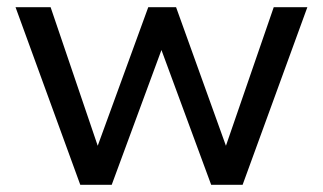

<svg xmlns="http://www.w3.org/2000/svg" viewBox="-20 -511 893 531"><path d="M202 0 23 -491H120L257 -88H243L390 -491H467L612 -88H598L737 -491H830L651 0H564L412 -412H441L289 0Z"/></svg>

Font: Nunito Sans 12pt ExtraLight 10pt Medium
Style: Regular
Weight: 500
Version: Version 3.101;gftools[0.9.27]